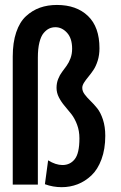

<svg xmlns="http://www.w3.org/2000/svg" viewBox="-20 -746 490 776"><path d="M312.5 -391Q312.5 -377.5 322 -364.8Q331.5 -352 345.2 -338.8Q359 -325.5 372.8 -308.5Q386.5 -291.5 396 -262.8Q405.5 -234 405.5 -197Q405.5 -143.5 390.2 -102.2Q375 -61 349.5 -37Q324 -13 293.5 -1.2Q263 10.5 229.5 10.5Q194 10.5 161.5 -1.5L174.5 -98Q205 -79 232.5 -79Q263.5 -79 282.2 -102.8Q301 -126.5 301 -187Q301 -217 291.5 -242.2Q282 -267.5 268.5 -284.8Q255 -302 241.2 -318Q227.5 -334 218 -352.5Q208.5 -371 208.5 -391Q208.5 -410 215 -426.5Q221.5 -443 230.8 -455.2Q240 -467.5 249.2 -480.2Q258.5 -493 265 -510.5Q271.5 -528 271.5 -549Q271.5 -591 251 -613.5Q230.5 -636 204 -636Q190 -636 178.5 -630.5Q167 -625 156.2 -612.2Q145.5 -599.5 139.2 -574.2Q133 -549 133 -513V0H31.5V-517.5Q31.5 -574 45.5 -615.5Q59.5 -657 85 -680.5Q110.5 -704 141.5 -715Q172.5 -726 210 -726Q289 -726 335.5 -681.5Q382 -637 382 -551Q382 -523.5 374.8 -500.5Q367.5 -477.5 357.2 -462.5Q347 -447.5 337 -435.5Q327 -423.5 319.8 -412.2Q312.5 -401 312.5 -391Z"/></svg>

Font: League Mono Condensed Medium
Style: Regular
Weight: 500
Width: 1
Designer: Tyler Finck
Foundry: The League of Moveable Type / Tyler Finck
Version: Version 2.210